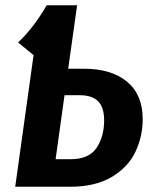

<svg xmlns="http://www.w3.org/2000/svg" viewBox="-20 -712 580 732"><path d="M524 -258Q524 -191 496 -132.5Q468 -74 405.5 -37Q343 0 247 0H38L108 -502L49 -550Q109 -607 158 -692H274L240 -450H299Q405 -450 464.5 -400.5Q524 -351 524 -258ZM377 -253Q377 -303 354 -326Q331 -349 284 -349H226L192 -105H249Q319 -105 348 -148Q377 -191 377 -253Z"/></svg>

Font: Fira Sans Condensed SemiBold
Style: Italic
Weight: 600
Width: 3
Italic angle: -8°
Designer: bBox Type GmbH & Carrois Corporate GbR & Edenspiekermann AG
Foundry: bBox Type GmbH & Carrois Corporate GbR & Edenspiekermann AG
Version: Version 4.301